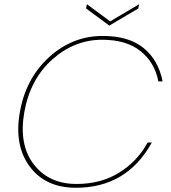

<svg xmlns="http://www.w3.org/2000/svg" viewBox="-20 -881 809 908"><path d="M74 -351Q102 -510 212 -610.5Q322 -711 466 -711Q589 -711 659 -654Q729 -597 749 -496H729Q712 -585 645 -639Q578 -693 463 -693Q332 -693 227.5 -600Q123 -507 95 -351Q68 -197 139.5 -104Q211 -11 342 -11Q457 -11 543.5 -64.5Q630 -118 678 -207H698Q580 7 339 7Q195 7 120.5 -93.5Q46 -194 74 -351ZM501 -780 638 -861 634 -841 497 -760 387 -841 391 -861Z"/></svg>

Font: Poppins Thin
Style: Italic
Weight: 250
Italic angle: -10°
Designer: Ninad Kale (Devanagari), Jonny Pinhorn (Latin)
Foundry: Indian Type Foundry
Version: Version 3.200;PS 1.000;hotconv 16.6.54;makeotf.lib2.5.65590